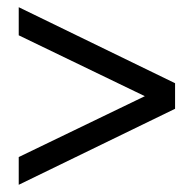

<svg xmlns="http://www.w3.org/2000/svg" viewBox="-20 -553 538 533"><path d="M32 -40V-117L409 -299V-273L32 -455V-533L466 -322V-251Z"/></svg>

Font: Nunito Sans 10pt Condensed SemiBold
Style: Regular
Weight: 600
Width: 3
Designer: Vernon Adams
Foundry: Vernon Adams
Version: Version 3.101;gftools[0.9.27]